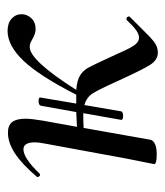

<svg xmlns="http://www.w3.org/2000/svg" viewBox="16 -452 447 520"><g transform="rotate(-90 240.0 -192.5)"><path d="M173 -302 156 -208 196 -210 213 -305Q214 -312 226 -312Q238 -312 235 -305L219 -210H243Q294 -310 335 -353Q376 -396 416 -396Q437 -396 449 -385Q461 -374 461 -358Q461 -343 450 -331.5Q439 -320 421 -320Q409 -320 395 -328Q393 -329 386.5 -332.5Q380 -336 372 -336Q336 -336 256 -210Q282 -208 295.5 -199.5Q309 -191 317 -176Q325 -161 347 -113Q351 -105 361.5 -81.5Q372 -58 380 -49Q388 -40 397 -40Q407 -40 418 -48Q429 -56 445 -73Q446 -74 448 -74Q452 -74 454 -70.5Q456 -67 454 -65L426 -37Q400 -10 386.5 0.5Q373 11 357 11Q337 11 323.5 -10.5Q310 -32 280 -98Q257 -149 246.5 -165.5Q236 -182 215 -188L198 -89Q198 -86 194 -84.5Q190 -83 185 -83Q181 -83 177.5 -84.5Q174 -86 175 -89L193 -191Q169 -191 153 -190L121 -9Q119 -1 109 3.5Q99 8 82 8Q55 8 55 1L59 -19Q68 -62 70 -74L111 -297Q114 -312 114 -322Q114 -353 95 -353Q71 -353 29 -309Q28 -308 26 -308Q23 -308 21 -311.5Q19 -315 21 -317Q55 -357 84 -376Q113 -395 140 -395Q160 -395 169 -383.5Q178 -372 178 -347Q178 -332 173 -302Z"/></g></svg>

Font: CormorantInfant-MediumItalic
Style: Italic
Weight: 500
Italic angle: -10°
Designer: Christian Thalmann (Catharsis Fonts)
Foundry: Catharsis Fonts
Version: Version 3.303